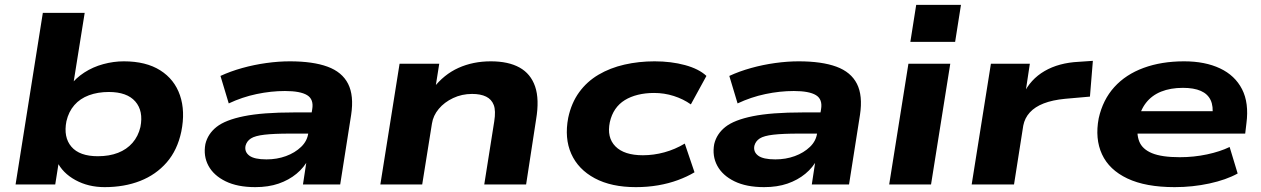

<svg xmlns="http://www.w3.org/2000/svg" viewBox="-20 -758 5181 789"><path d="M410 11Q343 11 290 -18Q237 -47 214 -95H222L207 0H44L156 -705H328L280 -405H267Q291 -437 326.5 -460Q362 -483 404.5 -494.5Q447 -506 489 -506Q580 -506 638.5 -469Q697 -432 719.5 -366.5Q742 -301 725 -217Q709 -141 665 -90.5Q621 -40 556 -14.5Q491 11 410 11ZM382 -116Q429 -116 465 -130Q501 -144 524.5 -171Q548 -198 557 -236Q570 -302 536 -341Q502 -380 427 -380Q382 -380 345.5 -366.5Q309 -353 285.5 -326Q262 -299 253 -260Q240 -194 273.5 -155Q307 -116 382 -116Z M1029 11Q956 11 907 -13Q858 -37 836.5 -77Q815 -117 824 -166Q834 -208 870 -236.5Q906 -265 982.5 -280.5Q1059 -296 1187 -296H1284L1271 -209H1173Q1106 -209 1067 -204.5Q1028 -200 1011 -189Q994 -178 989 -159Q984 -134 1004.5 -118.5Q1025 -103 1075 -103Q1118 -103 1155 -116.5Q1192 -130 1217.5 -154.5Q1243 -179 1247 -212L1263 -309Q1270 -350 1242 -367Q1214 -384 1151 -384Q1094 -384 1034.5 -371.5Q975 -359 920 -333L886 -446Q927 -465 975.5 -478.5Q1024 -492 1074.5 -499Q1125 -506 1171 -506Q1266 -506 1326 -484Q1386 -462 1410.5 -413.5Q1435 -365 1423 -286L1378 0H1225L1241 -105H1248Q1230 -70 1198.5 -44Q1167 -18 1125 -3.5Q1083 11 1029 11Z M1543 0 1622 -496H1785L1769 -395H1760Q1804 -452 1864 -479Q1924 -506 1997 -506Q2069 -506 2115 -480.5Q2161 -455 2179 -402.5Q2197 -350 2183 -267L2142 0H1970L2011 -259Q2018 -303 2009 -326.5Q2000 -350 1977.5 -361Q1955 -372 1920 -372Q1878 -372 1842 -355Q1806 -338 1783 -310.5Q1760 -283 1755 -250L1715 0Z M2593 11Q2492 11 2424 -25.5Q2356 -62 2327.5 -126Q2299 -190 2315 -274Q2328 -335 2360 -379Q2392 -423 2439.5 -451Q2487 -479 2546 -492.5Q2605 -506 2670 -506Q2738 -506 2795 -490.5Q2852 -475 2883 -446L2819 -329Q2788 -351 2749 -363.5Q2710 -376 2668 -376Q2632 -376 2601.5 -368.5Q2571 -361 2547.5 -346.5Q2524 -332 2508.5 -309.5Q2493 -287 2486 -256Q2473 -193 2509 -156.5Q2545 -120 2622 -120Q2666 -120 2710 -132Q2754 -144 2794 -168L2834 -50Q2804 -32 2766 -18Q2728 -4 2684.5 3.5Q2641 11 2593 11Z M3120 11Q3047 11 2998 -13Q2949 -37 2927.5 -77Q2906 -117 2915 -166Q2925 -208 2961 -236.5Q2997 -265 3073.5 -280.5Q3150 -296 3278 -296H3375L3362 -209H3264Q3197 -209 3158 -204.5Q3119 -200 3102 -189Q3085 -178 3080 -159Q3075 -134 3095.5 -118.5Q3116 -103 3166 -103Q3209 -103 3246 -116.5Q3283 -130 3308.5 -154.5Q3334 -179 3338 -212L3354 -309Q3361 -350 3333 -367Q3305 -384 3242 -384Q3185 -384 3125.5 -371.5Q3066 -359 3011 -333L2977 -446Q3018 -465 3066.5 -478.5Q3115 -492 3165.5 -499Q3216 -506 3262 -506Q3357 -506 3417 -484Q3477 -462 3501.5 -413.5Q3526 -365 3514 -286L3469 0H3316L3332 -105H3339Q3321 -70 3289.5 -44Q3258 -18 3216 -3.5Q3174 11 3120 11Z M3721 -586 3745 -738H3929L3905 -586ZM3634 0 3713 -496H3885L3806 0Z M3973 0 4052 -496H4212L4193 -370H4185Q4214 -432 4272.5 -466Q4331 -500 4413 -504L4471 -508L4459 -361L4357 -352Q4305 -347 4269 -333Q4233 -319 4212 -296Q4191 -273 4185 -242L4147 0Z M4807 11Q4688 11 4613 -24.5Q4538 -60 4508.5 -124Q4479 -188 4495 -272Q4512 -348 4559 -400Q4606 -452 4679.5 -479Q4753 -506 4846 -506Q4932 -506 4993.5 -477Q5055 -448 5084 -391.5Q5113 -335 5102 -251L5097 -209H4625L4638 -301H4987L4962 -281Q4967 -321 4955 -346.5Q4943 -372 4914.5 -384.5Q4886 -397 4841 -397Q4790 -397 4751.5 -381.5Q4713 -366 4689 -335Q4665 -304 4657 -259V-256Q4649 -209 4661.5 -177Q4674 -145 4714 -128.5Q4754 -112 4828 -112Q4886 -112 4940 -123.5Q4994 -135 5033 -154L5066 -45Q5019 -19 4950 -4Q4881 11 4807 11Z"/></svg>

Font: Nunito Sans 10pt Expanded ExtraBold
Style: Italic
Weight: 800
Width: 7
Italic angle: -9°
Designer: Vernon Adams
Foundry: Vernon Adams
Version: Version 3.101;gftools[0.9.27]